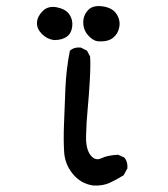

<svg xmlns="http://www.w3.org/2000/svg" viewBox="-20 -605 540 618"><path d="M279 -8Q240 -14 214.5 -45Q189 -76 186.5 -115Q184 -154 186 -205.5Q188 -257 190.5 -319.5Q193 -382 205 -442Q219 -454 240 -452L260 -442L270 -423Q272 -396 269 -345Q266 -294 262 -252Q258 -210 257 -167.5Q256 -125 271.5 -105.5Q287 -86 306 -95.5Q325 -105 360 -107L380 -98Q392 -84 390 -63L378 -41Q356 -27 333 -16.5Q310 -6 279 -8ZM295 -472Q279 -474 263.5 -491.5Q248 -509 248 -532.5Q248 -556 263.5 -572.5Q279 -589 310.5 -584.5Q342 -580 355 -560Q368 -540 364 -518Q360 -496 343.5 -483Q327 -470 295 -472ZM154 -476Q131 -479 114.5 -496Q98 -513 99 -532.5Q100 -552 117.5 -569.5Q135 -587 163 -581.5Q191 -576 203 -559Q215 -542 212.5 -520Q210 -498 195 -487Q180 -476 154 -476Z"/></svg>

Font: Kosefont JP
Style: Regular
Weight: 400
Designer: Nozomi Seto 瀬戸のぞみ
Version: Version 3.00;June 19, 2020